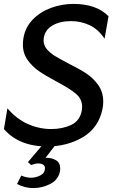

<svg xmlns="http://www.w3.org/2000/svg" viewBox="-24 -737 601 982"><path d="M238 -77Q177 -77 119 -102.5Q61 -128 14 -183L-4 -77Q73 12 217 12Q320 12 400 -35.5Q480 -83 500 -179Q504 -196 504 -217Q504 -266 478.5 -302Q453 -338 417 -361.5Q381 -385 325 -413Q281 -436 256.5 -451Q232 -466 215.5 -485.5Q199 -505 199 -530Q199 -539 200 -544Q207 -585 245 -607Q283 -629 340 -629Q390 -629 434.5 -608Q479 -587 511 -539L531 -654Q469 -717 352 -717Q292 -717 236.5 -696.5Q181 -676 143 -636.5Q105 -597 96 -543Q93 -525 93 -510Q93 -464 117 -430.5Q141 -397 174 -374Q207 -351 263 -321Q330 -286 363 -258.5Q396 -231 396 -191Q396 -181 395 -175Q386 -120 341 -98.5Q296 -77 238 -77ZM263 0H197L119 92L135 107Q157 99 171 99Q187 99 196.5 105Q206 111 206 123Q206 148 182.5 160Q159 172 135 172Q110 172 85 161L63 204Q103 225 146 225Q192 225 233.5 203.5Q275 182 283 138Q284 133 284 125Q284 96 263 83Q242 70 213 70H209Z"/></svg>

Font: Geom
Style: Italic
Weight: 400
Italic angle: -10°
Version: Version 1.102